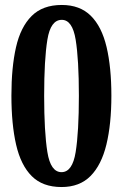

<svg xmlns="http://www.w3.org/2000/svg" viewBox="-20 -744 496 774"><path d="M228 10Q152 10 108 -34Q64 -78 45 -160.5Q26 -243 26 -359Q26 -472 44.5 -553.5Q63 -635 107.5 -679.5Q152 -724 229 -724Q302 -724 346 -680.5Q390 -637 409.5 -555Q429 -473 429 -358Q429 -244 409 -161.5Q389 -79 345 -34.5Q301 10 228 10ZM228 -50Q272 -50 285 -131Q298 -212 298 -358Q298 -504 285 -584Q272 -664 229 -664Q184 -664 171 -584Q158 -504 158 -358Q158 -212 171 -131Q184 -50 228 -50Z"/></svg>

Font: Noto Serif Ethiopic ExtraCondensed
Style: Bold
Weight: 700
Width: 2
Designer: Monotype Design Team
Foundry: Monotype Imaging Inc.
Version: Version 2.102; ttfautohint (v1.8.4.7-5d5b)